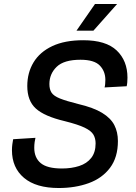

<svg xmlns="http://www.w3.org/2000/svg" viewBox="-20 -928 682 964"><path d="M275 16Q161 16 100.5 -35Q40 -86 40 -174Q40 -189 42 -204Q44 -219 46 -229L158 -236Q156 -229 154 -215Q152 -201 152 -186Q152 -136 184.5 -109Q217 -82 291 -82Q339 -82 377.5 -94.5Q416 -107 438 -135Q460 -163 460 -208Q460 -233 449 -252Q438 -271 405 -287Q372 -303 304 -320Q203 -344 160 -383Q117 -422 117 -496Q117 -563 148.5 -615Q180 -667 242.5 -696.5Q305 -726 398 -726Q512 -726 566 -674.5Q620 -623 620 -538Q620 -526 619 -514.5Q618 -503 616 -495L505 -489Q507 -495 508 -505.5Q509 -516 509 -527Q509 -570 481 -599Q453 -628 384 -628Q301 -628 264.5 -592.5Q228 -557 228 -506Q228 -479 239 -462.5Q250 -446 281 -433.5Q312 -421 372 -406Q449 -388 492.5 -361.5Q536 -335 554 -300Q572 -265 572 -220Q572 -138 532.5 -85.5Q493 -33 425.5 -8.5Q358 16 275 16ZM364 -774 457 -908H568L449 -774Z"/></svg>

Font: Geist Medium
Style: Italic
Weight: 500
Italic angle: -12°
Designer: Basement.studio, Andrés Briganti, Mateo Zaragoza
Foundry: Basement.studio, Vercel, Andrés Briganti, Guido Ferreyra, Mateo Zaragoza
Version: Version 1.500; ttfautohint (v1.8.4.7-5d5b)